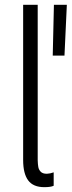

<svg xmlns="http://www.w3.org/2000/svg" viewBox="-20 -772 298 798"><path d="M76.2 -107.4V-752H136.7V-106.4Q137.2 -88.9 139.2 -77.9Q141.1 -66.9 149.2 -58.3Q157.2 -49.8 174.8 -49.8Q188.5 -50.3 203.1 -55.7V0Q191.4 5.9 164.1 5.9Q118.2 5.9 97.2 -22.2Q76.2 -50.3 76.2 -107.4ZM204.1 -752H257.8L248 -541H199.2Z"/></svg>

Font: Reddit Sans Fudge Light
Style: Regular
Weight: 300
Designer: Stephen Hutchings
Foundry: Reddit
Version: Version 1.013